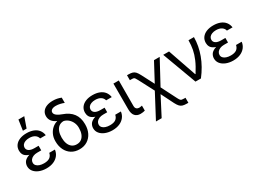

<svg xmlns="http://www.w3.org/2000/svg" viewBox="-35 -1571 3495 2589"><g transform="rotate(-30 1712.0 -276.0)"><path d="M314.5 -276.4V-237.3H251Q215.8 -237.3 188.5 -225.6Q161.1 -213.9 146 -193.8Q130.9 -173.8 130.9 -148.4Q130.9 -124 147 -105.5Q163.1 -86.9 192.9 -76.7Q222.7 -66.4 261.7 -66.4Q319.3 -66.4 350.6 -87.9Q381.8 -109.4 391.6 -154.3H479.5Q473.6 -105.5 444.8 -68.4Q416 -31.2 368.2 -10.7Q320.3 9.8 257.8 9.8Q196.3 9.8 147 -9.8Q97.7 -29.3 69.8 -64Q42 -98.6 42 -143.6Q42 -177.7 59.1 -207Q76.2 -236.3 120.6 -256.3Q165 -276.4 242.2 -276.4ZM51.8 -380.9Q51.8 -429.7 77.6 -464.8Q103.5 -500 149.4 -518.6Q195.3 -537.1 255.9 -537.1Q316.4 -537.1 362.3 -519Q408.2 -501 435.5 -466.3Q462.9 -431.6 469.7 -383.8H381.8Q374 -419.9 340.8 -441.4Q307.6 -462.9 255.9 -462.9Q220.7 -462.9 193.8 -452.6Q167 -442.4 152.3 -423.8Q137.7 -405.3 137.7 -380.9Q137.7 -347.7 166.5 -328.1Q195.3 -308.6 251 -308.6H314.5V-253.9H242.2Q167 -253.9 125 -272.9Q83 -292 67.4 -319.8Q51.8 -347.7 51.8 -380.9ZM255.9 -751H346.7L290 -589.8H232.4Z M781.2 -739.3Q817.4 -739.3 846.7 -733.4Q876 -727.5 909.2 -714.8V-632.8Q883.8 -643.6 849.6 -651.4Q815.4 -659.2 783.2 -659.2Q743.2 -659.2 720.7 -644.5Q698.2 -629.9 698.2 -604.5Q698.2 -590.8 707 -576.7Q715.8 -562.5 738.8 -547.4Q761.7 -532.2 801.8 -517.6Q905.3 -481.4 954.1 -415Q1002.9 -348.6 1002.9 -251V-242.2Q1002.9 -170.9 975.1 -113.8Q947.3 -56.6 895 -23.4Q842.8 9.8 772.5 9.8Q701.2 9.8 648.9 -22.9Q596.7 -55.7 568.8 -113.3Q541 -170.9 541 -242.2V-251Q541 -305.7 562 -351.6Q583 -397.5 618.7 -428.7Q654.3 -460 696.3 -470.7V-473.6Q651.4 -492.2 625.5 -525.4Q599.6 -558.6 599.6 -603.5Q599.6 -644.5 621.6 -675.3Q643.6 -706.1 684.6 -722.7Q725.6 -739.3 781.2 -739.3ZM772.5 -67.4Q817.4 -67.4 847.2 -90.8Q877 -114.3 891.6 -153.8Q906.2 -193.4 906.2 -242.2V-252Q906.2 -291 889.6 -328.6Q873 -366.2 842.3 -393.6Q811.5 -420.9 772.5 -428.7Q728.5 -428.7 698.2 -405.3Q668 -381.8 653.3 -341.8Q638.7 -301.8 638.7 -252V-242.2Q638.7 -193.4 653.3 -153.8Q668 -114.3 698.2 -90.8Q728.5 -67.4 772.5 -67.4Z M1341.8 -276.4V-237.3H1278.3Q1243.2 -237.3 1215.8 -225.6Q1188.5 -213.9 1173.3 -193.8Q1158.2 -173.8 1158.2 -148.4Q1158.2 -124 1174.3 -105.5Q1190.4 -86.9 1220.2 -76.7Q1250 -66.4 1289.1 -66.4Q1346.7 -66.4 1377.9 -87.9Q1409.2 -109.4 1418.9 -154.3H1506.8Q1501 -105.5 1472.2 -68.4Q1443.4 -31.2 1395.5 -10.7Q1347.7 9.8 1285.2 9.8Q1223.6 9.8 1174.3 -9.8Q1125 -29.3 1097.2 -64Q1069.3 -98.6 1069.3 -143.6Q1069.3 -177.7 1086.4 -207Q1103.5 -236.3 1147.9 -256.3Q1192.4 -276.4 1269.5 -276.4ZM1079.1 -380.9Q1079.1 -429.7 1105 -464.8Q1130.9 -500 1176.8 -518.6Q1222.7 -537.1 1283.2 -537.1Q1343.8 -537.1 1389.6 -519Q1435.5 -501 1462.9 -466.3Q1490.2 -431.6 1497.1 -383.8H1409.2Q1401.4 -419.9 1368.2 -441.4Q1335 -462.9 1283.2 -462.9Q1248 -462.9 1221.2 -452.6Q1194.3 -442.4 1179.7 -423.8Q1165 -405.3 1165 -380.9Q1165 -347.7 1193.8 -328.1Q1222.7 -308.6 1278.3 -308.6H1341.8V-253.9H1269.5Q1194.3 -253.9 1152.3 -272.9Q1110.4 -292 1094.7 -319.8Q1079.1 -347.7 1079.1 -380.9Z M1691.4 -530.3 1690.4 -132.8Q1690.4 -110.4 1699.2 -97.2Q1708 -84 1721.7 -79.1Q1735.4 -74.2 1752 -74.2Q1763.7 -74.2 1785.2 -79.1Q1791 -81.1 1792 -81.1V-2.9Q1776.4 1 1760.3 3.9Q1744.1 6.8 1721.7 6.8Q1668.9 6.8 1638.2 -26.4Q1607.4 -59.6 1607.4 -131.8V-530.3Z M2069.3 -217.8H2107.4L2253.9 70.3Q2266.6 94.7 2275.4 105Q2284.2 115.2 2295.9 118.2Q2307.6 121.1 2333 121.1H2353.5V199.2H2333Q2292 199.2 2267.1 191.9Q2242.2 184.6 2223.6 165Q2205.1 145.5 2184.6 106.4L2086.9 -88.9L1937.5 199.2H1848.6ZM1842.8 -459H1822.3V-536.1H1842.8Q1883.8 -536.1 1908.2 -528.3Q1932.6 -520.5 1951.2 -500Q1969.7 -479.5 1991.2 -437.5L2088.9 -249L2239.3 -530.3H2328.1L2119.1 -143.6H2056.6L1921.9 -401.4Q1906.2 -431.6 1897.9 -442.4Q1889.6 -453.1 1879.4 -456.1Q1869.1 -459 1842.8 -459Z M2382.8 -530.3H2473.6L2626 -88.9H2631.8Q2689.5 -179.7 2720.2 -252Q2751 -324.2 2763.2 -388.2Q2775.4 -452.1 2776.4 -530.3H2861.3Q2860.4 -395.5 2811 -260.7Q2761.7 -126 2664.1 0H2579.1Z M3222.7 -276.4V-237.3H3159.2Q3124 -237.3 3096.7 -225.6Q3069.3 -213.9 3054.2 -193.8Q3039.1 -173.8 3039.1 -148.4Q3039.1 -124 3055.2 -105.5Q3071.3 -86.9 3101.1 -76.7Q3130.9 -66.4 3169.9 -66.4Q3227.5 -66.4 3258.8 -87.9Q3290 -109.4 3299.8 -154.3H3387.7Q3381.8 -105.5 3353 -68.4Q3324.2 -31.2 3276.4 -10.7Q3228.5 9.8 3166 9.8Q3104.5 9.8 3055.2 -9.8Q3005.9 -29.3 2978 -64Q2950.2 -98.6 2950.2 -143.6Q2950.2 -177.7 2967.3 -207Q2984.4 -236.3 3028.8 -256.3Q3073.2 -276.4 3150.4 -276.4ZM2960 -380.9Q2960 -429.7 2985.8 -464.8Q3011.7 -500 3057.6 -518.6Q3103.5 -537.1 3164.1 -537.1Q3224.6 -537.1 3270.5 -519Q3316.4 -501 3343.8 -466.3Q3371.1 -431.6 3377.9 -383.8H3290Q3282.2 -419.9 3249 -441.4Q3215.8 -462.9 3164.1 -462.9Q3128.9 -462.9 3102.1 -452.6Q3075.2 -442.4 3060.5 -423.8Q3045.9 -405.3 3045.9 -380.9Q3045.9 -347.7 3074.7 -328.1Q3103.5 -308.6 3159.2 -308.6H3222.7V-253.9H3150.4Q3075.2 -253.9 3033.2 -272.9Q2991.2 -292 2975.6 -319.8Q2960 -347.7 2960 -380.9Z"/></g></svg>

Font: WEMIX Pretendard Variable
Style: Regular
Weight: 400
Designer: Base glyphs from Inter by Rasmus Andersson; Hangeul glyphs from Noto Sans CJK(Source Han Sans) by Jang Soo-young and Kan
Foundry: Kil Hyung-jin
Version: Version 1.000;Glyphs 3.2 (3208)